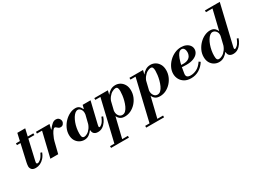

<svg xmlns="http://www.w3.org/2000/svg" viewBox="-45 -1637 3796 2829"><g transform="rotate(-30 1853.5 -222.5)"><path d="M140 11Q91 11 70.5 -12.5Q50 -36 50 -66Q50 -80 53 -99.5Q56 -119 59 -132L159 -574H293L181 -87Q178 -74 177 -66Q176 -58 176 -55Q176 -36 196 -36Q215 -36 245.5 -61Q276 -86 307 -151L332 -142Q313 -91 282 -57Q251 -23 214.5 -6Q178 11 140 11ZM64 -420V-450H360V-420Z M390 0 498 -450H635L523 0ZM404 -420V-450H623V-420ZM565 -174 612 -367H620Q657 -416 685.5 -439Q714 -462 747 -462Q773 -462 788.5 -450.5Q804 -439 811.5 -422.5Q819 -406 819 -392Q819 -370 802 -348Q785 -326 755 -326Q734 -326 720 -336.5Q706 -347 695.5 -357Q685 -367 674 -367Q660 -367 644 -347Q628 -327 612 -296.5Q596 -266 583.5 -233Q571 -200 565 -174Z M965 11Q923 11 885.5 -10Q848 -31 825 -70.5Q802 -110 802 -166Q802 -224 826.5 -277Q851 -330 891 -371.5Q931 -413 980 -437.5Q1029 -462 1078 -462Q1115 -462 1138.5 -444.5Q1162 -427 1178 -390H1185L1162 -299Q1163 -309 1164 -317.5Q1165 -326 1165 -333Q1165 -372 1144 -397.5Q1123 -423 1099 -423Q1074 -423 1051.5 -404.5Q1029 -386 1009.5 -354.5Q990 -323 975 -282.5Q960 -242 952 -197Q944 -152 944 -107Q944 -63 954 -46.5Q964 -30 986 -30Q1009 -30 1039 -47Q1069 -64 1097 -103Q1125 -142 1141 -208L1109 -70H1102Q1084 -42 1049 -15.5Q1014 11 965 11ZM1196 11Q1170 11 1150.5 2Q1131 -7 1120 -25Q1109 -43 1109 -70Q1109 -82 1112 -97.5Q1115 -113 1125 -153L1199 -450H1333L1246 -87Q1243 -74 1242 -65.5Q1241 -57 1241 -54Q1241 -41 1253 -41Q1268 -41 1295.5 -66.5Q1323 -92 1351 -161L1376 -152Q1363 -111 1338 -73.5Q1313 -36 1277.5 -12.5Q1242 11 1196 11Z M1317 282 1491 -450H1628L1450 282ZM1244 309V279H1548V309ZM1655 11Q1607 11 1579 -8.5Q1551 -28 1536 -62H1529L1556 -163Q1555 -153 1554 -144Q1553 -135 1553 -128Q1553 -88 1575 -58Q1597 -28 1633 -28Q1665 -28 1689 -51.5Q1713 -75 1730.5 -113Q1748 -151 1759.5 -194.5Q1771 -238 1776 -279Q1781 -320 1781 -349Q1781 -389 1771 -405Q1761 -421 1739 -421Q1716 -421 1683.5 -404Q1651 -387 1621 -348.5Q1591 -310 1574 -245L1606 -383H1613Q1632 -411 1670 -436.5Q1708 -462 1759 -462Q1803 -462 1840 -440Q1877 -418 1900 -377Q1923 -336 1923 -277Q1923 -222 1902 -170.5Q1881 -119 1843.5 -78Q1806 -37 1757.5 -13Q1709 11 1655 11ZM1397 -420V-450H1616V-420Z M1915 282 2089 -450H2226L2048 282ZM1842 309V279H2146V309ZM2253 11Q2205 11 2177 -8.5Q2149 -28 2134 -62H2127L2154 -163Q2153 -153 2152 -144Q2151 -135 2151 -128Q2151 -88 2173 -58Q2195 -28 2231 -28Q2263 -28 2287 -51.5Q2311 -75 2328.5 -113Q2346 -151 2357.5 -194.5Q2369 -238 2374 -279Q2379 -320 2379 -349Q2379 -389 2369 -405Q2359 -421 2337 -421Q2314 -421 2281.5 -404Q2249 -387 2219 -348.5Q2189 -310 2172 -245L2204 -383H2211Q2230 -411 2268 -436.5Q2306 -462 2357 -462Q2401 -462 2438 -440Q2475 -418 2498 -377Q2521 -336 2521 -277Q2521 -222 2500 -170.5Q2479 -119 2441.5 -78Q2404 -37 2355.5 -13Q2307 11 2253 11ZM1995 -420V-450H2214V-420Z M2783 11Q2717 11 2672.5 -15.5Q2628 -42 2605 -85Q2582 -128 2582 -177Q2582 -230 2606.5 -281Q2631 -332 2672.5 -373Q2714 -414 2767 -438Q2820 -462 2877 -462Q2923 -462 2959.5 -446Q2996 -430 3017 -401.5Q3038 -373 3038 -337Q3038 -299 3013.5 -267Q2989 -235 2940 -215.5Q2891 -196 2819 -196Q2794 -196 2765 -198Q2736 -200 2713.5 -203Q2691 -206 2685 -207L2690 -242Q2707 -235 2728 -233.5Q2749 -232 2788 -232Q2835 -232 2865.5 -248Q2896 -264 2910.5 -291.5Q2925 -319 2925 -352Q2925 -386 2910.5 -409Q2896 -432 2868 -432Q2851 -432 2833 -419.5Q2815 -407 2796.5 -372.5Q2778 -338 2760 -273.5Q2742 -209 2727 -105Q2720 -64 2738 -46.5Q2756 -29 2798 -29Q2847 -29 2899 -54.5Q2951 -80 2997 -148L3022 -129Q2982 -64 2920.5 -26.5Q2859 11 2783 11Z M3499 11Q3460 11 3436 -9Q3412 -29 3412 -70Q3412 -82 3415 -97.5Q3418 -113 3428 -153L3573 -754H3707L3549 -87Q3546 -74 3545 -65.5Q3544 -57 3544 -54Q3544 -41 3556 -41Q3571 -41 3598.5 -66.5Q3626 -92 3654 -161L3679 -152Q3666 -111 3641 -73.5Q3616 -36 3580.5 -12.5Q3545 11 3499 11ZM3258 11Q3216 11 3178.5 -10Q3141 -31 3118 -70.5Q3095 -110 3095 -168Q3095 -227 3119.5 -279.5Q3144 -332 3184 -373.5Q3224 -415 3273 -438.5Q3322 -462 3371 -462Q3411 -462 3437.5 -444.5Q3464 -427 3481 -389H3488L3465 -298Q3466 -309 3467 -317Q3468 -325 3468 -334Q3468 -372 3444 -397.5Q3420 -423 3391 -423Q3367 -423 3344 -404Q3321 -385 3301.5 -353Q3282 -321 3267.5 -280Q3253 -239 3245 -194.5Q3237 -150 3237 -107Q3237 -63 3247 -46.5Q3257 -30 3279 -30Q3303 -30 3335 -47Q3367 -64 3397 -103Q3427 -142 3444 -208L3412 -70H3405Q3386 -42 3348 -15.5Q3310 11 3258 11ZM3455 -724V-754H3650V-724Z"/></g></svg>

Font: Libre Bodoni
Style: Bold Italic
Weight: 700
Italic angle: -13°
Version: Version 2.005;gftools[0.9.23]